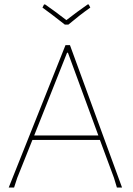

<svg xmlns="http://www.w3.org/2000/svg" viewBox="-20 -839 594 859"><path d="M377 -819 384 -805Q337 -772 286 -729H270Q204 -781 170 -805L177 -819H182Q228 -787 277 -749Q326 -787 372 -819ZM293 -637 526 0H503L490 -43L427 -213H125L57 -43L43 0H19L273 -637ZM280 -603 133 -233H420L284 -603Z"/></svg>

Font: Alegreya Sans Thin
Style: Regular
Weight: 100
Designer: Juan Pablo del Peral
Foundry: Huerta Tipografica
Version: Version 2.007